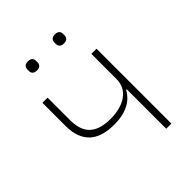

<svg xmlns="http://www.w3.org/2000/svg" viewBox="-198 -810 921 921"><g transform="rotate(-45 262.5 -349.0)"><path d="M390 -268H386C363 -225 316 -190 228 -190C120 -190 58 -239 58 -351V-508H93V-355C93 -259 144 -222 236 -222C328 -222 390 -265 390 -337V-508H425V0H390ZM150 -636C127 -636 120 -648 120 -663V-671C120 -686 127 -698 150 -698C171 -698 179 -686 179 -671V-663C179 -648 171 -636 150 -636ZM332 -636C311 -636 303 -648 303 -663V-671C303 -686 311 -698 332 -698C355 -698 362 -686 362 -671V-663C362 -648 355 -636 332 -636Z"/></g></svg>

Font: Plexus Sans ExtraLight
Style: Regular
Weight: 250
Version: Version 2.001;PS 002.001;hotconv 1.0.70;makeotf.lib2.5.58329